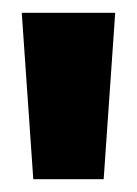

<svg xmlns="http://www.w3.org/2000/svg" viewBox="-20 -720 214 300"><path d="M32 -440 14 -700H160L142 -440Z"/></svg>

Font: Bricolage Grotesque 96pt ExtraBold
Style: Regular
Weight: 800
Designer: Mathieu Triay
Foundry: Atelier Triay
Version: Version 1.001;gftools[0.9.33.dev8+g029e19f]